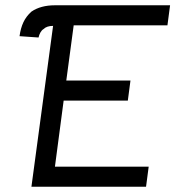

<svg xmlns="http://www.w3.org/2000/svg" viewBox="-20 -706 691 727"><path d="M145 -596Q138 -592 133 -583Q128 -574 126 -564L54 -569Q58 -599 68.5 -621.5Q79 -644 99 -662Q134 -686 188 -686H624L614 -610H259L231 -401H474L464 -325H221L188 -75H543L533 1H99L181 -608Q157 -608 145 -596Z"/></svg>

Font: Bellota
Style: Bold Italic
Weight: 700
Italic angle: -7.5°
Designer: Kemie Guaida
Foundry: Kemie Guaida
Version: Version 4.001